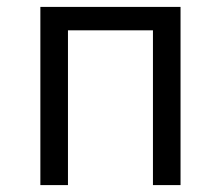

<svg xmlns="http://www.w3.org/2000/svg" viewBox="-20 -536 640 556"><path d="M96.9 0H176.8V-448.2H422.9V0H502.8V-516H96.9Z"/></svg>

Font: Margiela Mono
Style: Regular
Weight: 400
Designer: Mike Abbink, Paul van der Laan, Pieter van Rosmalen
Foundry: Bold Monday
Version: Version 2.003 2021